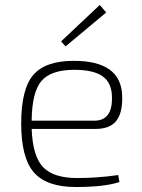

<svg xmlns="http://www.w3.org/2000/svg" viewBox="-20 -738 570 770"><path d="M243 -552 225 -572 380 -718 406 -688ZM364 -221H107Q111 -111 153 -67.5Q195 -24 289 -24Q372 -24 454 -36L459 -8Q399 12 284 12Q167 12 116 -46.5Q65 -105 65 -243Q65 -381 113.5 -437.5Q162 -494 276 -494Q467 -494 470 -352Q472 -286 446.5 -253.5Q421 -221 364 -221ZM107 -254H358Q432 -254 429 -350Q428 -406 391.5 -432Q355 -458 278 -458Q184 -458 146 -413Q108 -368 107 -254Z"/></svg>

Font: Exo 2.0 Extra Light
Style: Regular
Weight: 250
Designer: Natanael Gama
Version: Version 1.001;PS 001.001;hotconv 1.0.70;makeotf.lib2.5.58329